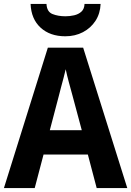

<svg xmlns="http://www.w3.org/2000/svg" viewBox="-20 -959 669 979"><path d="M473 0 428 -171H202L157 0H0L224 -716H404L629 0ZM349 -474Q341 -503 331 -540Q321 -577 315 -606Q311 -588 304 -561.5Q297 -535 290.5 -511Q284 -487 281 -474L234 -295H397ZM493 -939Q491 -890 467 -853Q443 -816 403 -795Q363 -774 313 -774Q235 -774 187 -818Q139 -862 136 -939H217Q219 -899 247.5 -887.5Q276 -876 314 -876Q336 -876 358 -881Q380 -886 395 -899.5Q410 -913 411 -939Z"/></svg>

Font: Noto Sans Gujarati SemiCondensed
Style: Bold
Weight: 700
Width: 4
Designer: Jelle Bosma - Monotype Design Team, Universal Thirst
Foundry: Monotype Imaging Inc.
Version: Version 2.106; ttfautohint (v1.8.4.7-5d5b)